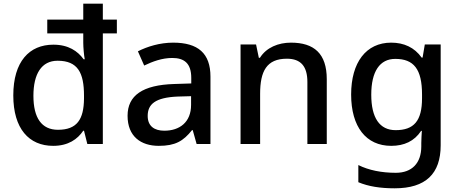

<svg xmlns="http://www.w3.org/2000/svg" viewBox="-20 -780 2490 1040"><path d="M268 10C350 10 400 -26 431 -72H435L453 0H537V-599H613V-674H537V-760H431V-674H236V-599H431V-548C431 -524 435 -479 439 -459H433C401 -503 351 -538 269 -538C139 -538 52 -447 52 -263C52 -83 137 10 268 10ZM294 -77C205 -77 161 -142 161 -261C161 -380 205 -451 292 -451C402 -451 435 -385 435 -262V-246C434 -133 397 -77 294 -77Z M918 -549C846 -549 778 -528 727 -502L761 -425C807 -447 858 -466 913 -466C978 -466 1016 -437 1016 -358V-328L924 -325C753 -320 671 -263 671 -153C671 -41 743 10 840 10C930 10 973 -16 1020 -75H1024L1045 0H1120V-365C1120 -491 1053 -549 918 -549ZM943 -257 1015 -259V-212C1015 -118 953 -72 870 -72C817 -72 780 -96 780 -152C780 -215 820 -252 943 -257Z M1556 -549C1488 -549 1423 -523 1388 -467H1382L1367 -539H1283V0H1389V-272C1389 -394 1424 -462 1534 -462C1610 -462 1645 -420 1645 -336V0H1750V-351C1750 -490 1681 -549 1556 -549Z M2099 -549C1963 -549 1882 -442 1882 -268C1882 -93 1963 10 2099 10C2169 10 2224 -15 2261 -71H2265C2264 -57 2262 -22 2262 -5V13C2262 104 2211 156 2124 156C2047 156 1977 142 1921 114V207C1976 230 2040 240 2118 240C2286 240 2367 161 2367 7V-539H2281L2269 -468H2264C2225 -523 2168 -549 2099 -549ZM2121 -461C2221 -461 2266 -406 2266 -268V-248C2266 -125 2222 -75 2123 -75C2036 -75 1991 -142 1991 -267C1991 -393 2037 -461 2121 -461Z"/></svg>

Font: Noto Sans Hanifi Rohingya Medium
Style: Regular
Weight: 500
Designer: Monotype Design Team and DaltonMaag
Foundry: Google LLC
Version: Version 2.102